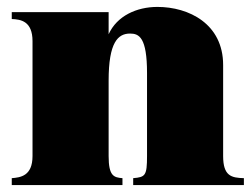

<svg xmlns="http://www.w3.org/2000/svg" viewBox="-20 -535 728 555"><path d="M625 -84V-347C625 -466 526 -515 435 -515C375 -515 318 -489 294 -436V-500H14V-480C40 -479 74 -474 74 -416V-84C74 -26 39 -22 14 -20V0H334V-20C309 -22 294 -26 294 -84V-302C294 -413 321 -438 356 -438C382 -438 405 -427 405 -324V-84C405 -27 400 -23 365 -20V0H685V-20C649 -21 625 -26 625 -84Z"/></svg>

Font: Sprat Condensed Black
Style: Regular
Weight: 900
Designer: Ethan Nakache
Foundry: Collletttivo
Version: Version 2.000;Glyphs 3.2 (3217)